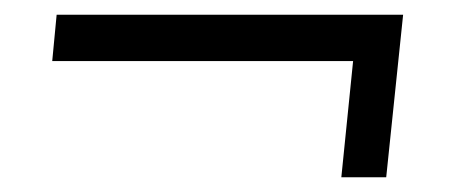

<svg xmlns="http://www.w3.org/2000/svg" viewBox="-20 -333 621 261"><path d="M460 -250H51L57 -313H528L505 -92H444Z"/></svg>

Font: Zilla Slab Medium
Style: Regular
Weight: 500
Designer: Typotheque.com
Foundry: Typotheque type foundry
Version: Version 1.1; 2017